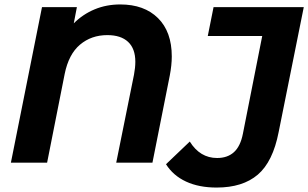

<svg xmlns="http://www.w3.org/2000/svg" viewBox="-20 -732 1387 864"><path d="M753 -478Q753 -439 744 -392L666 0H503L583 -396Q589 -428 589 -454Q589 -513 556.5 -543.5Q524 -574 463 -574Q391 -574 340 -531Q289 -488 271 -399L192 0H29L169 -700H326L312 -627Q353 -668 406 -690Q459 -712 521 -712Q629 -712 691 -650.5Q753 -589 753 -478ZM727 7 834 -95Q880 -21 957 -21Q1004 -21 1033 -47.5Q1062 -74 1073 -130L1160 -570H915L941 -700H1347L1234 -138Q1208 -4 1140 54Q1072 112 955 112Q875 112 817 85Q759 58 727 7Z"/></svg>

Font: Montserrat Alternates
Style: Bold Italic
Weight: 700
Italic angle: -11.3°
Designer: Julieta Ulanovsky
Foundry: Julieta Ulanovsky
Version: Version 7.200